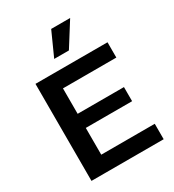

<svg xmlns="http://www.w3.org/2000/svg" viewBox="-210 -1012 1025 1131"><g transform="rotate(-30 302.0 -447.0)"><path d="M75 0V-660H202V0ZM158 0V-105H566V0ZM158 -287V-383H517V-287ZM158 -556V-660H565V-556ZM344 -732H244L317 -894H446Z"/></g></svg>

Font: Bricolage Grotesque 20pt SemiBold
Style: Regular
Weight: 600
Version: Version 1.001;gftools[0.9.33.dev8+g029e19f]